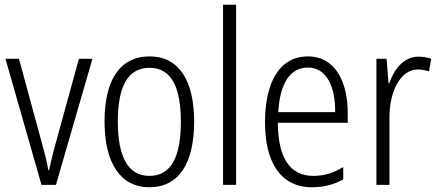

<svg xmlns="http://www.w3.org/2000/svg" viewBox="-20 -780 1850 810"><path d="M155 0H216L370 -532H313L215 -176C203 -134 194 -94 187 -62H184C177 -102 166 -143 155 -183L60 -532H3Z M799 -267C799 -439 736 -542 611 -542C486 -542 421 -443 421 -267C421 -93 488 10 610 10C736 10 799 -93 799 -267ZM477 -267C477 -413 518 -494 611 -494C705 -494 743 -408 743 -267C743 -118 702 -38 610 -38C519 -38 477 -121 477 -267Z M976 0V-760H921V0Z M1279 -542C1160 -542 1098 -434 1098 -264C1098 -99 1161 10 1297 10C1348 10 1389 -2 1428 -23V-75C1384 -49 1346 -38 1301 -38C1203 -38 1153 -115 1152 -262H1447V-303C1447 -434 1395 -542 1279 -542ZM1279 -495C1359 -495 1395 -412 1394 -307H1154C1161 -432 1206 -495 1279 -495Z M1746 -541C1682 -541 1643 -487 1622 -429H1619L1611 -532H1568V0H1623V-282C1622 -391 1668 -487 1743 -487C1760 -487 1777 -483 1790 -479L1799 -532C1783 -538 1764 -541 1746 -541Z"/></svg>

Font: Noto Sans Armenian Condensed Light
Style: Regular
Weight: 300
Width: 3
Designer: Monotype Design Team
Foundry: Monotype Imaging Inc.
Version: Version 2.008